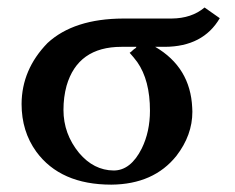

<svg xmlns="http://www.w3.org/2000/svg" viewBox="-20 -485 634 517"><path d="M286.1 -25.9Q332 -25.9 361.8 -85.4Q383.8 -130.4 383.8 -187Q383.8 -269 349.6 -317.9Q339.8 -331.1 329.1 -342.8Q331.1 -343.8 333 -345.5Q335 -347.2 336.9 -349.1Q338.9 -351.1 340.8 -352.5Q342.8 -354 344.5 -355Q346.2 -356 346.7 -357.4L347.2 -358.9H307.1Q189.5 -358.9 159.2 -253.9Q150.9 -223.6 150.9 -189Q150.9 -124.5 192.9 -73.2Q232.4 -26.4 286.1 -25.9ZM107.9 -369.1Q178.7 -434.6 312 -435.1H441.9Q496.1 -435.5 530.8 -464.8L571.8 -436Q526.9 -359.4 423.8 -358.9H397.9Q492.7 -303.7 497.6 -194.8Q497.6 -189 498 -184.1Q498 -121.1 455.1 -65.4Q394 11.2 279.8 12.2Q142.6 12.2 77.6 -76.7Q38.1 -131.3 38.1 -205.1Q38.6 -297.9 107.9 -369.1Z"/></svg>

Font: Linux Libertine O
Style: Semibold
Weight: 700
Designer: Philipp H. Poll
Foundry: Philipp H. Poll
Version: Version 5.0.0